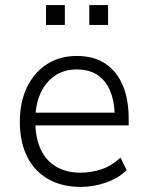

<svg xmlns="http://www.w3.org/2000/svg" viewBox="-20 -727 580 755"><path d="M298 8Q224 8 170 -22.5Q116 -53 87 -110.5Q58 -168 58 -249Q58 -325 86 -383.5Q114 -442 164.5 -474.5Q215 -507 282 -507Q349 -507 394 -477Q439 -447 462.5 -392Q486 -337 486 -260V-234H103V-284H449L431 -267Q431 -355 393 -404.5Q355 -454 282 -454Q232 -454 195.5 -429Q159 -404 139 -359.5Q119 -315 119 -256V-249Q119 -185 140 -140Q161 -95 201 -71.5Q241 -48 297 -48Q338 -48 378 -61Q418 -74 454 -107L478 -58Q446 -26 396.5 -9Q347 8 298 8ZM331 -629V-707H405V-629ZM161 -629V-707H235V-629Z"/></svg>

Font: Nunitoga
Style: Light
Weight: 300
Designer: Vernon Adams
Foundry: Vernon Adams
Version: Version 1.0